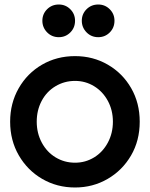

<svg xmlns="http://www.w3.org/2000/svg" viewBox="-20 -810 665 852"><path d="M25 -270Q25 -352 63 -418.5Q101 -485 166.5 -523Q232 -561 313 -561Q393 -561 458.5 -523Q524 -485 562 -419Q600 -353 600 -270Q600 -186 561.5 -120Q523 -54 457.5 -16Q392 22 313 22Q233 22 167.5 -16Q102 -54 63.5 -120.5Q25 -187 25 -270ZM313 -88Q359 -88 397.5 -111.5Q436 -135 458.5 -177Q481 -219 481 -270Q481 -321 458.5 -362.5Q436 -404 397.5 -427.5Q359 -451 313 -451Q266 -451 226.5 -427.5Q187 -404 165 -362.5Q143 -321 143 -270Q143 -219 165.5 -177Q188 -135 227 -111.5Q266 -88 313 -88ZM168 -718Q168 -748 189 -769Q210 -790 241 -790Q271 -790 292 -769Q313 -748 313 -718Q313 -687 292 -666Q271 -645 241 -645Q210 -645 189 -666.5Q168 -688 168 -718ZM416 -790Q446 -790 467 -769Q488 -748 488 -718Q488 -687 467 -666Q446 -645 416 -645Q385 -645 364 -666.5Q343 -688 343 -718Q343 -748 364 -769Q385 -790 416 -790Z"/></svg>

Font: BLUETTI 2.0 Medium
Style: Italic
Weight: 500
Designer: Stijn de Vries
Foundry: tokotype
Version: Version 2.005;October 31, 2023;FontCreator 14.0.0.2814 64-bi